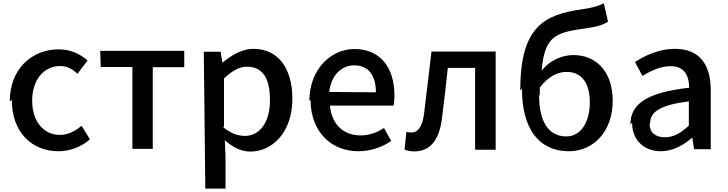

<svg xmlns="http://www.w3.org/2000/svg" viewBox="-20 -853 4324 1140"><path d="M50 -260C50 -67 170 45 327 45C393 45 461 21 514 -26L464 -106C429 -76 385 -52 336 -52C238 -52 171 -133 171 -255C171 -379 240 -461 337 -461C377 -461 409 -444 440 -415L500 -494C457 -531 402 -560 327 -560C173 -560 38 -447 38 -251Z M578 -455H766V31H887V-454H1074V-551H575Z M1199 267H1319V79L1315 -20C1364 23 1415 47 1466 47C1597 47 1716 -67 1716 -267C1716 -446 1633 -563 1484 -563C1419 -563 1355 -526 1304 -483H1300L1290 -546H1190ZM1310 -102V-387C1359 -434 1402 -457 1447 -457C1544 -457 1583 -381 1583 -259C1583 -122 1519 -46 1434 -46C1397 -46 1351 -59 1305 -98Z M1824 -260C1824 -68 1950 45 2107 45C2183 45 2249 20 2303 -16L2260 -93C2217 -65 2172 -49 2120 -49C2019 -49 1949 -115 1939 -226H2317C2320 -239 2322 -263 2322 -286C2322 -451 2239 -562 2084 -562C1947 -562 1817 -444 1817 -254ZM1935 -307C1946 -409 2010 -465 2083 -465C2167 -465 2212 -406 2212 -305Z M2382 35C2400 42 2416 46 2439 46C2533 46 2588 -20 2604 -149C2617 -249 2628 -351 2639 -450H2801V36H2923V-547H2542C2527 -424 2513 -301 2498 -179C2488 -99 2461 -66 2422 -66C2411 -66 2402 -68 2393 -70Z M3079 -326C3079 -89 3180 45 3357 45C3503 45 3618 -71 3618 -255C3618 -427 3520 -526 3386 -526C3314 -526 3245 -494 3196 -434C3214 -648 3286 -660 3466 -686C3515 -693 3560 -703 3590 -725L3565 -833C3528 -816 3503 -808 3436 -798C3215 -766 3069 -699 3069 -317ZM3185 -291V-333C3238 -402 3293 -426 3344 -426C3433 -426 3482 -361 3482 -245C3482 -124 3426 -43 3343 -43C3238 -43 3181 -129 3181 -286Z M3733 -124C3733 -21 3804 45 3904 45C3973 45 4035 11 4088 -34H4091L4101 33H4200V-317C4200 -471 4133 -563 3987 -563C3893 -563 3811 -524 3750 -485L3795 -402C3844 -433 3901 -460 3962 -460C4047 -460 4071 -400 4072 -332C3829 -305 3723 -240 3723 -114ZM3840 -122C3840 -187 3898 -230 4070 -251V-107C4022 -63 3980 -38 3929 -38C3877 -38 3837 -61 3837 -118Z"/></svg>

Font: GenEiGothic-pro-SemiBold
Style: Regular
Weight: 500
Designer: Ryoko NISHIZUKA (kana & ideographs); Paul D. Hunt (Latin, Greek & Cyrillic); Wenlong ZHANG (bopomofo); Sandoll Communica
Foundry: Adobe Systems Incorporated; o_tamon
Version: Version 1.000.140830